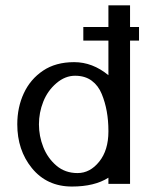

<svg xmlns="http://www.w3.org/2000/svg" viewBox="-20 -680 572 710"><path d="M460.9 -529.8V0H380.9V-22.9Q329.6 9.8 246.1 9.8Q153.3 9.8 97.7 -58.6Q43.9 -125 43.9 -220.2Q43.9 -283.2 68.1 -335.2Q92.3 -387.2 139.2 -418.7Q186 -450.2 254.2 -450.2Q322.3 -450.2 380.9 -401.9V-529.8H288.1V-580.1H380.9V-660.2H460.9V-580.1H494.1V-529.8ZM380.9 -193.8V-195.8Q380.9 -272.5 356.4 -332Q343.8 -363.3 319.1 -381.6Q294.4 -399.9 257.6 -399.9Q220.7 -399.9 188.5 -372.3Q156.2 -344.7 140.1 -304.2Q124 -263.7 124 -220.2Q124 -176.8 140.1 -136Q156.2 -95.2 188.5 -67.6Q220.7 -40 266.8 -40Q313 -40 346.9 -82.3Q380.9 -124.5 380.9 -193.8Z"/></svg>

Font: Pfennig
Style: Medium
Weight: 500
Version: Version 20120410 ; ttfautohint (v0.8)